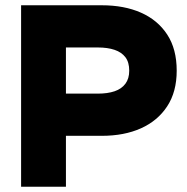

<svg xmlns="http://www.w3.org/2000/svg" viewBox="-20 -708 710 728"><path d="M60 -688H230V0H60ZM190 -353H351Q388 -353 414.5 -362Q441 -371 455.5 -390.5Q470 -410 470 -440Q470 -472 455.5 -491Q441 -510 414.5 -519Q388 -528 351 -528H190V-688H366Q451 -688 514.5 -660Q578 -632 614 -577Q650 -522 650 -440Q650 -360 614 -305Q578 -250 514.5 -221.5Q451 -193 366 -193H190Z"/></svg>

Font: Roundo Variable
Style: Regular
Weight: 200
Designer: Shiva Nallaperumal
Foundry: Indian Type Foundry
Version: Version 2.000